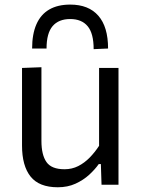

<svg xmlns="http://www.w3.org/2000/svg" viewBox="-20 -785 599 816"><path d="M225.6 10.9Q146.4 10.9 110 -34.6Q73.6 -80.1 73.6 -166.5Q73.6 -199.4 73.6 -223.7Q73.6 -248 73.6 -271.5Q73.6 -316 73.6 -353.2Q73.6 -390.3 73.6 -424.9Q73.6 -459.5 73.6 -496.2L156.1 -499.3Q156.1 -444.5 156.1 -391.5Q156.1 -338.4 156.1 -279.8V-186.2Q156.1 -126.8 177.5 -96.3Q198.8 -65.7 254.2 -65.7Q286 -65.7 312.6 -79.2Q339.2 -92.8 361.2 -115.3Q383.2 -137.9 401.1 -165.3V-279.8Q401.1 -338.4 401.1 -389.9Q401.1 -441.4 401.1 -496.2H483.6Q483.6 -441.4 483.6 -388.9Q483.6 -336.4 483.6 -271.5V-218.8Q483.6 -157.6 483.6 -106.4Q483.6 -55.3 483.6 0H411.5L408.7 -87.7H399.7Q383.9 -65.2 359.2 -42.4Q334.4 -19.7 301 -4.4Q267.6 10.9 225.6 10.9ZM378 -576.1Q378 -643.1 352.5 -673.6Q327 -704.1 278.4 -704.1Q229.3 -704.1 203.5 -673.9Q177.8 -643.6 177.8 -578.8H116.5Q116.5 -640.2 134.8 -681.8Q153.1 -723.5 189.2 -744.5Q225.3 -765.5 278.4 -765.5Q356.6 -765.5 397.9 -718.2Q439.3 -671 439.3 -578.8Z"/></svg>

Font: Commissioner Thin
Style: Regular
Weight: 100
Designer: Kostas Bartsokas
Foundry: Kostas Bartsokas
Version: Version 1.001;gftools[0.9.23]